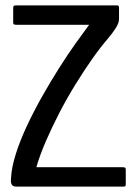

<svg xmlns="http://www.w3.org/2000/svg" viewBox="-20 -693 498 713"><path d="M414 -673Q419 -673 420.5 -671Q422 -669 422 -661V-622Q422 -608 410 -589Q398 -570 381 -550Q354 -519 323 -475Q292 -431 260.5 -380Q229 -329 201 -275Q173 -221 150.5 -169Q128 -117 115 -72H435Q443 -72 445 -70Q447 -68 447 -62V-9Q447 -3 445 -1.5Q443 0 436 0H41Q27 0 23 -8.5Q19 -17 21 -32Q23 -71 38.5 -120.5Q54 -170 79.5 -224.5Q105 -279 136 -334Q167 -389 199 -439.5Q231 -490 260.5 -531.5Q290 -573 311 -601H40Q33 -601 31 -603Q29 -605 29 -610V-664Q29 -669 31 -671Q33 -673 40 -673Z"/></svg>

Font: Glory Medium
Style: Regular
Weight: 500
Designer: Robert Leuschke
Foundry: Robert Leuschke
Version: Version 1.011